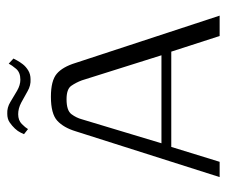

<svg xmlns="http://www.w3.org/2000/svg" viewBox="-68 -556 624 528"><g transform="rotate(-90 244.0 -292.0)"><path d="M21 0 147 -396Q157 -429 176 -446.5Q195 -464 242 -464Q286 -464 305 -448Q324 -432 335 -396L465 0H409L366 -133H104L63 0ZM114 -160H356L287 -379Q281 -395 272 -408Q263 -421 235 -421Q204 -421 194 -407.5Q184 -394 180 -379ZM290 -520Q273 -519 257.5 -528Q242 -537 226 -545.5Q210 -554 194 -554Q177 -554 167 -544Q157 -534 153 -527L139 -538Q140 -540 143.5 -547.5Q147 -555 154.5 -563Q162 -571 171.5 -577.5Q181 -584 195 -584Q212 -585 227.5 -575.5Q243 -566 258.5 -557Q274 -548 289 -548Q309 -548 319 -560Q329 -572 333 -580L347 -567Q346 -565 342 -557.5Q338 -550 331.5 -541.5Q325 -533 314.5 -526.5Q304 -520 290 -520Z"/></g></svg>

Font: Genos Light
Style: Regular
Weight: 300
Designer: Robert E. Leuschke
Foundry: Robert E. Leuschke
Version: Version 1.010